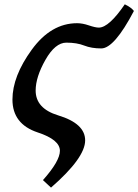

<svg xmlns="http://www.w3.org/2000/svg" viewBox="-20 -605 629 873"><path d="M211.9 248 175.3 213.9Q252.4 127.4 252.4 80.6Q252.4 30.3 151.4 -2.9Q36.6 -41 36.6 -152.3Q36.6 -258.3 124.3 -378.9Q211.9 -499.5 330.6 -499.5Q355 -499.5 384.3 -489.5Q413.6 -479.5 429.7 -479.5Q475.6 -480 547.4 -585.4Q576.7 -571.3 588.9 -555.2Q499.5 -384.8 440.4 -384.8Q396 -384.8 362.8 -397.9Q329.6 -411.1 281.7 -411.1Q231 -411.1 186.5 -332.8Q142.1 -254.4 142.1 -193.4Q142.1 -111.8 244.1 -80.6Q367.2 -43.5 367.2 33.2Q367.2 112.8 211.9 248Z"/></svg>

Font: Kelvinch
Style: Bold Italic
Weight: 700
Italic angle: -10°
Designer: Paul James Miller
Foundry: High-Logic / Made with FontCreator
Version: Version 3.30 September 23, 2016